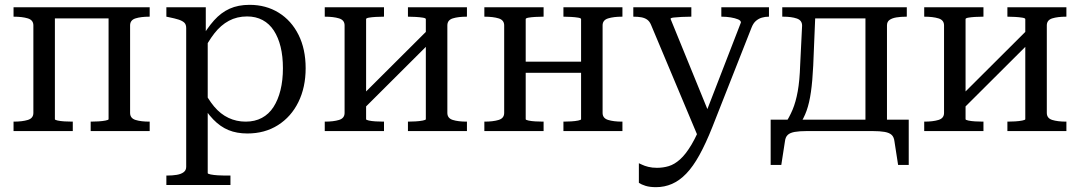

<svg xmlns="http://www.w3.org/2000/svg" viewBox="-20 -542 4466 794"><path d="M118 -75V-437Q118 -459 95 -466Q72 -473 37 -473H36V-512H207V-49Q207 -46 218.5 -43.5Q230 -41 246.5 -40Q263 -39 279 -39H281V0H36V-39H37Q72 -39 95 -46Q118 -53 118 -75ZM429 -49V-512H599V-473H597Q563 -473 540.5 -466Q518 -459 518 -437V-75Q518 -53 540.5 -46Q563 -39 597 -39H599V0H355V-39H356Q370 -39 387 -40Q404 -41 416.5 -43.5Q429 -46 429 -49ZM180 -466V-512H471V-466Z M933 223H668V184H670Q693 184 711 181Q729 178 739.5 170Q750 162 750 148V-426Q750 -441 742 -448.5Q734 -456 718.5 -461Q703 -466 678 -471L668 -473V-512H831V-390L839 -382V174Q839 177 851.5 179.5Q864 182 881 183Q898 184 910 184H933ZM1003 10Q959 10 925 -4Q891 -18 862 -48Q833 -78 806 -125L816 -181Q839 -133 865.5 -101.5Q892 -70 925 -54.5Q958 -39 996 -39Q1034 -39 1063 -54.5Q1092 -70 1111 -99.5Q1130 -129 1140 -169.5Q1150 -210 1150 -260Q1150 -309 1140.5 -348Q1131 -387 1112.5 -415.5Q1094 -444 1066 -459Q1038 -474 1002 -474Q960 -474 926.5 -456Q893 -438 866.5 -404Q840 -370 816 -321L808 -376Q836 -425 865 -457.5Q894 -490 929.5 -506Q965 -522 1012 -522Q1080 -522 1132.5 -489.5Q1185 -457 1214.5 -398Q1244 -339 1244 -260Q1244 -181 1214 -120Q1184 -59 1129.5 -24.5Q1075 10 1003 10Z M1405 -75V-437Q1405 -459 1382 -466Q1359 -473 1324 -473H1323V-512H1568V-473H1566Q1550 -473 1533.5 -472Q1517 -471 1505.5 -469Q1494 -467 1494 -463V-49Q1494 -46 1505.5 -43.5Q1517 -41 1533.5 -40Q1550 -39 1566 -39H1568V0H1323V-39H1324Q1359 -39 1382 -46Q1405 -53 1405 -75ZM1741 -49V-463Q1741 -467 1728.5 -469Q1716 -471 1699 -472Q1682 -473 1668 -473H1667V-512H1911V-473H1910Q1875 -473 1852.5 -466Q1830 -459 1830 -437V-75Q1830 -53 1852.5 -46Q1875 -39 1910 -39H1911V0H1667V-39H1668Q1682 -39 1699 -40Q1716 -41 1728.5 -43.5Q1741 -46 1741 -49ZM1480 -88 1449 -119 1754 -423 1785 -392Z M2065 -75V-437Q2065 -459 2042 -466Q2019 -473 1984 -473H1983V-512H2228V-473H2226Q2210 -473 2193.5 -472Q2177 -471 2165.5 -469Q2154 -467 2154 -463V-49Q2154 -46 2165.5 -43.5Q2177 -41 2193.5 -40Q2210 -39 2226 -39H2228V0H1983V-39H1984Q2019 -39 2042 -46Q2065 -53 2065 -75ZM2383 -49V-463Q2383 -467 2371 -469Q2359 -471 2342 -472Q2325 -473 2311 -473H2310V-512H2554V-473H2552Q2518 -473 2495 -466Q2472 -459 2472 -437V-75Q2472 -53 2495 -46Q2518 -39 2552 -39H2554V0H2310V-39H2311Q2325 -39 2342 -40Q2359 -41 2371 -43.5Q2383 -46 2383 -49ZM2127 -241V-287H2418V-241Z M2922 -50 2907 -13 2866 22 2672 -440Q2666 -454 2656 -461Q2646 -468 2632 -470.5Q2618 -473 2600 -473H2599V-512H2839V-473H2837Q2819 -473 2799 -472Q2779 -471 2766 -469.5Q2753 -468 2753 -464ZM2926 -17Q2899 51 2872.5 99Q2846 147 2818 176Q2790 205 2759 218.5Q2728 232 2693 232Q2667 232 2649.5 226.5Q2632 221 2622 214V133Q2625 134 2635 139Q2645 144 2661 148Q2677 152 2697 152Q2722 152 2745.5 145Q2769 138 2792.5 117Q2816 96 2840 55.5Q2864 15 2889 -50L2898 -72L3044 -449Q3044 -457 3032 -462Q3020 -467 3002 -470Q2984 -473 2965 -473H2963V-512H3160V-473H3159Q3144 -473 3130.5 -469Q3117 -465 3106 -455.5Q3095 -446 3088 -428Z M3559 0V-512H3730V-473H3728Q3705 -473 3687 -470Q3669 -467 3658.5 -459.5Q3648 -452 3648 -437V0ZM3330 -466V-512H3602V-466ZM3679 43Q3677 25 3667.5 16Q3658 7 3638.5 3.5Q3619 0 3588 0H3317Q3286 0 3266.5 3.5Q3247 7 3237.5 16Q3228 25 3226 43L3211 140H3167V-47H3738V140H3694ZM3289 -273 3297 -436Q3297 -458 3275 -465.5Q3253 -473 3219 -473H3215V-512H3353L3343 -270Q3340 -207 3333.5 -161.5Q3327 -116 3315.5 -84Q3304 -52 3287 -28H3225Q3244 -56 3257.5 -88Q3271 -120 3279 -164.5Q3287 -209 3289 -273Z M3884 -75V-437Q3884 -459 3861 -466Q3838 -473 3803 -473H3802V-512H4047V-473H4045Q4029 -473 4012.5 -472Q3996 -471 3984.5 -469Q3973 -467 3973 -463V-49Q3973 -46 3984.5 -43.5Q3996 -41 4012.5 -40Q4029 -39 4045 -39H4047V0H3802V-39H3803Q3838 -39 3861 -46Q3884 -53 3884 -75ZM4220 -49V-463Q4220 -467 4207.5 -469Q4195 -471 4178 -472Q4161 -473 4147 -473H4146V-512H4390V-473H4389Q4354 -473 4331.5 -466Q4309 -459 4309 -437V-75Q4309 -53 4331.5 -46Q4354 -39 4389 -39H4390V0H4146V-39H4147Q4161 -39 4178 -40Q4195 -41 4207.5 -43.5Q4220 -46 4220 -49ZM3959 -88 3928 -119 4233 -423 4264 -392Z"/></svg>

Font: Roboto Serif 72pt
Style: Regular
Weight: 400
Designer: Greg Gazdowicz
Foundry: Commercial Type
Version: Version 1.008